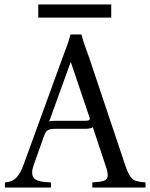

<svg xmlns="http://www.w3.org/2000/svg" viewBox="-20 -843 675 863"><path d="M543 -100Q555 -65 566 -49.5Q577 -34 592.5 -29.5Q608 -25 634 -23V0H395V-23Q429 -25 445.5 -30Q462 -35 464 -51Q466 -67 454 -100L397 -272Q392 -267 382 -265.5Q372 -264 361 -264H230Q208 -264 197 -259Q186 -254 178 -232L131 -100Q118 -62 131.5 -43.5Q145 -25 209 -23V0H2V-23Q34 -25 52.5 -43.5Q71 -62 85 -100L262 -586Q272 -612 281 -637Q290 -662 297 -688H346Q353 -662 361.5 -637Q370 -612 380 -586ZM363 -300Q376 -300 381 -303.5Q386 -307 381 -319L299 -562H297L201 -297Q206 -299 213 -299.5Q220 -300 229 -300ZM152 -823H480V-764H152Z"/></svg>

Font: Bona Nova SC
Style: Regular
Weight: 400
Designer: Mateusz Machalski
Foundry: Capitalics
Version: Version 4.001; ttfautohint (v1.8.4.7-5d5b)